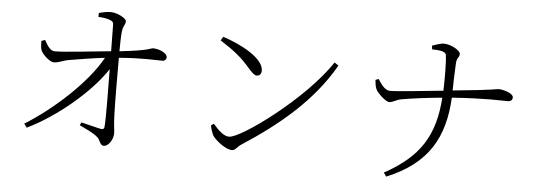

<svg xmlns="http://www.w3.org/2000/svg" viewBox="-51 -915 3103 1113"><g transform="rotate(5 1500.0 -358.5)"><path d="M125 -54C292 -134 485 -295 575 -434C576 -315 579 -141 574 -97C573 -87 567 -82 555 -84C528 -89 477 -103 439 -112L430 -95C463 -78 510 -60 537 -35C555 -20 556 12 579 12C606 12 633 -29 633 -65C633 -87 627 -105 625 -170C622 -243 622 -409 622 -504C752 -515 830 -509 876 -509C889 -509 898 -519 898 -531C898 -555 851 -576 816 -576C799 -576 802 -562 622 -542C622 -580 623 -628 626 -657C631 -696 644 -696 644 -719C644 -734 593 -764 552 -764C526 -764 501 -757 484 -753L483 -730C506 -729 528 -726 546 -720C564 -714 572 -709 572 -691L574 -538C469 -528 308 -509 250 -509C226 -508 209 -529 187 -570L166 -562C166 -547 167 -521 172 -508C181 -486 224 -444 249 -445C279 -445 294 -459 336 -466C389 -475 466 -488 542 -497C460 -347 269 -175 109 -76Z M1214 -678 1201 -656C1287 -601 1328 -567 1377 -510C1403 -481 1414 -471 1427 -471C1443 -471 1454 -482 1454 -502C1454 -573 1323 -643 1214 -678ZM1870 -586C1728 -368 1368 -104 1298 -104C1267 -104 1235 -135 1204 -171L1188 -160C1190 -147 1199 -116 1208 -101C1228 -72 1287 -28 1321 -28C1341 -28 1353 -52 1369 -62C1585 -202 1773 -358 1894 -570Z M2115 -506C2117 -485 2119 -465 2127 -450C2137 -431 2183 -385 2206 -385C2229 -386 2242 -401 2275 -407C2328 -417 2432 -430 2510 -437C2495 -217 2415 -87 2210 25L2226 47C2465 -51 2553 -210 2565 -442C2763 -456 2858 -450 2890 -450C2906 -450 2917 -458 2917 -474C2917 -498 2859 -515 2832 -515C2816 -515 2818 -508 2566 -484C2567 -531 2568 -591 2571 -638C2572 -679 2589 -676 2589 -698C2589 -719 2533 -750 2492 -750C2473 -750 2437 -737 2424 -732L2427 -711C2460 -710 2506 -709 2509 -685C2515 -641 2515 -545 2513 -478C2424 -469 2248 -450 2206 -450C2174 -449 2152 -484 2133 -513Z"/></g></svg>

Font: Noto Serif CJK KR Light
Style: Regular
Weight: 300
Designer: Ryoko NISHIZUKA 西塚涼子 (kana & ideographs); Frank Grießhammer (Latin, Greek & Cyrillic); Wenlong ZHANG 张文龙 (bopomofo); San
Foundry: Adobe
Version: Version 2.001;hotconv 1.1.0;makeotfexe 2.6.0